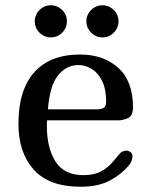

<svg xmlns="http://www.w3.org/2000/svg" viewBox="-20 -709 565 729"><path d="M435 -126Q445 -137 460 -137Q468 -137 475.5 -131.5Q483 -126 483 -116Q483 -98 470 -82Q442 -48 398 -24Q354 0 286 0Q166 0 108 -65Q50 -130 50 -239Q50 -367 110 -434.5Q170 -502 284 -502Q373 -502 429 -451.5Q485 -401 485 -301Q485 -270 466.5 -261Q448 -252 428 -252H159Q158 -246 158 -240.5Q158 -235 158 -230Q158 -148 190.5 -96Q223 -44 297 -44Q338 -44 364 -58.5Q390 -73 406.5 -92.5Q423 -112 435 -126ZM278 -462Q232 -462 200.5 -423Q169 -384 162 -294H349Q366 -294 374.5 -300Q383 -306 383 -323Q383 -371 367.5 -402Q352 -433 328 -447.5Q304 -462 278 -462ZM112 -628Q112 -653 130 -671Q148 -689 173 -689Q198 -689 216 -671Q234 -653 234 -628Q234 -603 216 -585Q198 -567 173 -567Q148 -567 130 -585Q112 -603 112 -628ZM308 -628Q308 -653 326 -671Q344 -689 369 -689Q394 -689 412 -671Q430 -653 430 -628Q430 -603 412 -585Q394 -567 369 -567Q344 -567 326 -585Q308 -603 308 -628Z"/></svg>

Font: Marmelad
Style: Regular
Weight: 400
Designer: Manvel Shmavonyan
Foundry: Cyreal
Version: Version 1.110; ttfautohint (v1.8.4.7-5d5b)